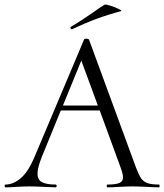

<svg xmlns="http://www.w3.org/2000/svg" viewBox="-32 -804 705 824"><path d="M650 0Q633 0 599 -2Q559 -4 537 -4Q515 -4 479 -2Q447 0 430 0Q426 0 426 -6Q426 -12 430 -12Q466 -12 481 -19Q496 -26 496 -43Q496 -56 486 -84L396 -330H229L148 -132Q129 -85 129 -59Q129 -32 148.5 -22Q168 -12 207 -12Q211 -12 211 -6Q211 0 206 0Q194 0 158 -2Q116 -4 94 -4Q70 -4 38 -2Q10 0 -8 0Q-12 0 -12 -6Q-12 -12 -8 -12Q24 -12 55.5 -38Q87 -64 113 -123L329 -635Q331 -638 338 -638Q347 -638 350 -634L552 -84Q564 -53 573.5 -39Q583 -25 600 -18.5Q617 -12 650 -12Q653 -12 653 -6Q653 0 650 0ZM238 -351H388L317 -544ZM277 -678Q273 -678 271 -682.5Q269 -687 272 -689Q312 -712 371 -753Q379 -759 390.5 -767Q402 -775 417 -784Q421 -786 442 -779.5Q463 -773 478.5 -765Q494 -757 487 -756Q380 -728 279 -679Z"/></svg>

Font: Cormorant Upright
Style: Regular
Weight: 400
Designer: Christian Thalmann (Catharsis Fonts)
Foundry: Catharsis Fonts
Version: Version 3.302